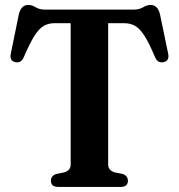

<svg xmlns="http://www.w3.org/2000/svg" viewBox="-20 -738 706 758"><path d="M160.5 -700H505.5Q530 -700 544.8 -709.2Q559.5 -718.5 574.5 -718.5Q602.5 -718.5 611.5 -682L643.5 -528Q650.5 -497.5 625 -492.5Q602.5 -488 592 -512.5Q568.5 -568.5 550 -597.2Q531.5 -626 512.8 -636.2Q494 -646.5 469.5 -646.5H407V-89Q407 -65 433 -57.5L465 -51Q485 -43.5 485 -24.5Q485 0 456 0H210.5Q181 0 181 -24.5Q181 -43.5 201.5 -51L233.5 -57.5Q259 -65 259 -89V-646.5H196Q171.5 -646.5 153 -636Q134.5 -625.5 116 -596.5Q97.5 -567.5 74 -512.5Q63.5 -488 41 -492.5Q16 -497.5 23 -528L54.5 -682Q63.5 -718.5 91.5 -718.5Q106.5 -718.5 121 -709.2Q135.5 -700 160.5 -700Z"/></svg>

Font: Fraunces 72pt Soft SemiBold
Style: Regular
Weight: 600
Version: Version 1.000;[b76b70a41]